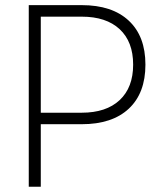

<svg xmlns="http://www.w3.org/2000/svg" viewBox="-20 -713 626 733"><path d="M89.8 0V-693.4H292Q408.2 -693.4 471.7 -634Q535.2 -574.7 535.2 -466.3Q535.2 -357.4 471.7 -298.1Q408.2 -238.8 292 -238.8H135.7V0ZM135.7 -282.7H292Q385.3 -282.7 436.8 -330.8Q488.3 -378.9 488.3 -466.3Q488.3 -553.7 436.8 -601.6Q385.3 -649.4 292 -649.4H135.7Z"/></svg>

Font: Cascadia Code NF ExtraLight
Style: Regular
Weight: 200
Monospace: yes
Designer: Aaron Bell
Foundry: Saja Typeworks
Version: Version 2404.023; ttfautohint (v1.8.4)